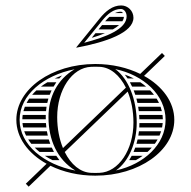

<svg xmlns="http://www.w3.org/2000/svg" viewBox="-20 -640 700 705"><path d="M354.8 -548 341.8 -532H394.3C403.3 -537.1 411.1 -542.5 417.3 -548ZM330.5 -518C326.1 -512.7 321.8 -507.3 317.5 -502H320.2C336.6 -507 351.7 -512.4 365.2 -518ZM402.1 -592H431.6C429.2 -595.4 426.2 -597 424 -597C416.3 -597 409.1 -595.2 402.1 -592ZM381.5 -578C376.4 -573.3 371.3 -568 366.2 -562H429.5C432.7 -567.2 434.6 -572.5 434.9 -578ZM261 -465C370.9 -485.5 470 -520.5 470 -575C470 -599.8 449.8 -620 425 -620C393.1 -620 367.8 -599 345.7 -571.7L260 -466ZM289.1 -482.9 355 -564.1C374.5 -588.1 396.2 -607 424 -607C435.6 -607 445 -594.9 445 -580C445 -533.6 370.2 -504 289.1 -482.9ZM125.3 -82H178.2C175.3 -87.2 172.6 -92.6 170.2 -98H107.5C113 -92.4 118.9 -87.1 125.3 -82ZM144.6 -68C153.4 -62.3 162.8 -56.9 172.7 -52H198.2C194.1 -57.2 190.2 -62.5 186.6 -68ZM62.6 -188C63.1 -182.6 63.9 -177.3 65.1 -172H150.2C149.6 -177.3 149.1 -182.6 148.7 -188ZM69 -158C70.9 -152.6 73.1 -147.2 75.7 -142H155.5C154.2 -147.3 153.2 -152.6 152.2 -158ZM83.5 -128C86.9 -122.5 90.7 -117.2 94.9 -112H164.5C162.5 -117.2 160.7 -122.6 159.1 -128ZM62 -202H148.1C148 -204.7 148 -207.3 148 -210C148 -212.7 148 -215.3 148.1 -218H63.3C62.5 -212.7 62.1 -207.4 62 -202ZM181 -352H197.9C201 -355.7 204.4 -359.3 207.8 -362.8C198.6 -359.5 189.6 -355.9 181 -352ZM154.1 -338C145.7 -333 137.7 -327.7 130.2 -322H176.7C179.8 -327.5 183.2 -332.8 186.9 -338ZM113.5 -308C108 -302.9 102.9 -297.5 98.1 -292H162.5C164.5 -297.4 166.8 -302.8 169.3 -308ZM87.3 -278C83.8 -272.8 80.5 -267.5 77.6 -262H153.6C154.8 -267.4 156.1 -272.8 157.7 -278ZM71.2 -248C69.2 -242.8 67.4 -237.4 66 -232H149C149.4 -237.4 150.1 -242.7 150.9 -248ZM470.3 -82H521.4C527.1 -87.1 532.4 -92.4 537.3 -98H476.6C474.6 -92.5 472.5 -87.2 470.3 -82ZM463.6 -68C460.8 -62.5 457.7 -57.1 454.4 -52H478.9C487.8 -56.9 496.2 -62.2 504.1 -68ZM492 -188C492 -182.6 491.8 -177.3 491.4 -172H575.2C576.3 -177.3 577 -182.6 577.5 -188ZM490.2 -158C489.6 -152.6 488.8 -147.3 487.9 -142H565.7C568 -147.2 570 -152.6 571.7 -158ZM485.2 -128C484 -122.6 482.6 -117.2 481.1 -112H548.5C552.3 -117.2 555.7 -122.5 558.8 -128ZM491.8 -202H578C577.9 -207.4 577.5 -212.7 576.8 -218H490.9C491.3 -212.7 491.6 -207.4 491.8 -202ZM448.4 -352H471.1C460.7 -357.4 449.6 -362.1 438.2 -366.1C441.8 -361.6 445.2 -356.9 448.4 -352ZM456.9 -338C459.8 -332.8 462.5 -327.5 465 -322H516.5C509.8 -327.7 502.7 -333 495.2 -338ZM471 -308C473.1 -302.8 475 -297.4 476.7 -292H545.3C541.1 -297.5 536.4 -302.9 531.5 -308ZM480.8 -278C482.2 -272.7 483.5 -267.4 484.7 -262H563.8C561.2 -267.5 558.3 -272.8 555 -278ZM487.3 -248C488.2 -242.7 488.9 -237.4 489.6 -232H574.3C573.1 -237.4 571.5 -242.8 569.6 -248ZM406.1 -14.3C452.9 -47.5 482 -115.9 482 -190C482 -273.3 452.1 -350.7 403.1 -386.3C507.2 -364.5 588 -291.4 588 -200C588 -109.4 508.7 -36.7 406.1 -14.3ZM256.9 -13.7C142.2 -35.5 52 -107.8 52 -200C52 -291.5 140.7 -363.3 253.9 -385.7C191.1 -349 158 -284.5 158 -210C158 -127.2 189.7 -54.3 256.9 -13.7ZM40 -200C40 -134.5 83.5 -76.2 151.1 -38.7L74.8 34.6L85.2 45.4L165.2 -31.4C212 -8.4 268.8 5 330 5C490.1 5 620 -86.8 620 -200C620 -265.5 576.5 -323.8 508.9 -361.3L585.2 -434.6L574.8 -445.4L494.8 -368.6C448 -391.6 391.2 -405 330 -405C169.9 -405 40 -313.2 40 -200ZM217.7 -81.8 448.8 -303.7C462.3 -271 470 -231.9 470 -190C470 -90.3 416 -7.9 345 -5.3C339.7 -5.1 335.3 -5 330 -5C324.7 -5 320.3 -5.1 315 -5.3C274.8 -6.7 240.3 -36.4 217.7 -81.8ZM211.2 -96.3C197.7 -129 190 -168.1 190 -210C190 -309.7 244 -392.1 315 -394.7C320.3 -394.9 324.7 -395 330 -395C335.3 -395 339.7 -394.9 345 -394.7C385.2 -393.3 419.7 -363.6 442.3 -318.2Z"/></svg>

Font: SortefaxS02
Style: Medium
Weight: 500
Designer: gluk
Foundry: gluk
Version: Version 0.261